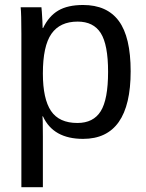

<svg xmlns="http://www.w3.org/2000/svg" viewBox="-20 -558 596 785"><path d="M514.2 -266.6Q514.2 9.8 319.8 9.8Q197.8 9.8 155.8 -82H153.3Q155.3 -78.6 155.3 1V207.5H67.4V-420.4Q67.4 -502 64.5 -528.3H149.4Q149.9 -526.4 151.1 -509.3Q152.3 -492.2 153.3 -472.4Q154.3 -452.6 154.3 -443.4H156.2Q179.7 -492.2 218.3 -514.9Q256.8 -537.6 319.8 -537.6Q417.5 -537.6 465.8 -472.2Q514.2 -406.7 514.2 -266.6ZM421.9 -264.6Q421.9 -375 392.1 -422.4Q362.3 -469.7 297.4 -469.7Q225.1 -469.7 190.2 -419.7Q155.3 -369.6 155.3 -257.8Q155.3 -153.8 188.5 -104.5Q221.7 -55.2 296.4 -55.2Q361.8 -55.2 391.8 -103.3Q421.9 -151.4 421.9 -264.6Z"/></svg>

Font: Arimo Nerd Font
Style: Regular
Weight: 400
Designer: Steve Matteson
Foundry: Monotype Imaging Inc.
Version: Version 1.33;Nerd Fonts 3.2.1